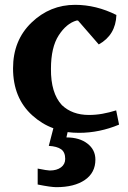

<svg xmlns="http://www.w3.org/2000/svg" viewBox="-20 -535 532 795"><path d="M136 163Q176 171 186 171Q215 171 232.5 158Q250 145 250 123Q250 95 233 83Q216 71 182 69L201 -4Q154 -21 114 -57Q34 -129 34 -252Q34 -368 110.5 -441.5Q187 -515 291 -515Q378 -515 462 -473Q459 -390 389 -351L303 -450H297Q255 -438 223 -388.5Q191 -339 191 -250Q190 -150 236 -100Q279 -59 348 -59Q377 -59 404.5 -64Q432 -69 461 -78L473 -19Q392 15 307 15Q283 15 260 12L255 34Q309 34 342 59.5Q375 85 375 126Q375 180 331.5 210Q288 240 213 240Q191 240 136 229Z"/></svg>

Font: Volkhov
Style: Bold
Weight: 700
Designer: Cyreal (www.cyreal.org)
Foundry: Cyreal (www.cyreal.org)
Version: Version 1.010